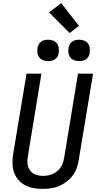

<svg xmlns="http://www.w3.org/2000/svg" viewBox="-20 -1210 640 1238"><path d="M254 8Q224 8 194.5 2.5Q165 -3 140.5 -16.5Q116 -30 97.5 -51.5Q79 -73 70 -100Q61 -127 60.5 -157Q60 -187 65 -217L151 -735H247L160 -204Q155 -179 157.5 -155Q160 -131 173 -112Q186 -93 208.5 -84.5Q231 -76 255 -76Q255 -76 255.5 -76Q256 -76 256 -76Q271 -76 287 -78.5Q303 -81 318 -87.5Q333 -94 346.5 -104.5Q360 -115 369.5 -129Q379 -143 384.5 -158Q390 -173 393 -189L483 -735H580L487 -175Q483 -149 473.5 -123.5Q464 -98 447 -76Q430 -54 407 -37Q384 -20 358.5 -9.5Q333 1 306.5 4.5Q280 8 254 8ZM490 -816Q474 -816 458.5 -821.5Q443 -827 433.5 -839.5Q424 -852 421.5 -868.5Q419 -885 422 -902Q424 -913 430 -924Q436 -935 446 -942Q456 -949 467.5 -951.5Q479 -954 490 -954Q507 -954 522 -948.5Q537 -943 546.5 -930.5Q556 -918 558.5 -901.5Q561 -885 558 -868Q557 -857 551 -846Q545 -835 535 -828Q525 -821 513.5 -818.5Q502 -816 490 -816ZM290 -816Q274 -816 258.5 -821.5Q243 -827 233.5 -839.5Q224 -852 221.5 -868.5Q219 -885 222 -902Q224 -913 230 -924Q236 -935 246 -942Q256 -949 267.5 -951.5Q279 -954 290 -954Q307 -954 322 -948.5Q337 -943 346.5 -930.5Q356 -918 358.5 -901.5Q361 -885 358 -868Q357 -857 351 -846Q345 -835 335 -828Q325 -821 313.5 -818.5Q302 -816 290 -816ZM429 -997 296 -1130 375 -1190 489 -1043Z"/></svg>

Font: Iosevka Curly Medium Extended
Style: Italic
Weight: 500
Width: 7
Italic angle: -9°
Monospace: yes
Designer: Belleve Invis
Foundry: Belleve Invis
Version: Version 11.1.0; ttfautohint (v1.8.3)